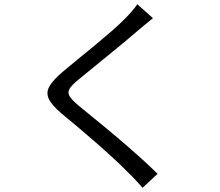

<svg xmlns="http://www.w3.org/2000/svg" viewBox="-20 -824 1040 909"><path d="M704 -738Q688 -725 668 -708.5Q648 -692 635 -681Q610 -659 572.5 -628Q535 -597 494 -563.5Q453 -530 415 -499Q377 -468 349 -445Q319 -420 309 -403Q299 -386 309.5 -368.5Q320 -351 352 -324Q386 -296 433.5 -257.5Q481 -219 533.5 -174.5Q586 -130 636 -85.5Q686 -41 726 -1L655 65Q639 47 622 28.5Q605 10 586 -8Q560 -35 521 -71Q482 -107 437.5 -146Q393 -185 349.5 -221.5Q306 -258 271 -287Q224 -327 210.5 -357Q197 -387 215 -417Q233 -447 278 -485Q306 -509 345.5 -541Q385 -573 428 -608.5Q471 -644 509.5 -677.5Q548 -711 573 -737Q588 -752 604.5 -771Q621 -790 630 -804Z"/></svg>

Font: Go Noto Current
Style: Regular
Weight: 400
Designer: Monotype Design Team
Foundry: Monotype Imaging Inc.
Version: Version 2.007; ttfautohint (v1.8) -l 8 -r 50 -G 200 -x 14 -D